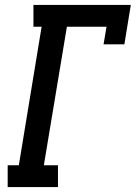

<svg xmlns="http://www.w3.org/2000/svg" viewBox="-20 -755 548 775"><path d="M11 0V-88H56L148 -647H115V-735H508L482 -576H398L410 -647H250L157 -88H214V0Z"/></svg>

Font: Iosevka Slab Semibold
Style: Italic
Weight: 600
Italic angle: -9°
Monospace: yes
Designer: Belleve Invis
Foundry: Belleve Invis
Version: Version 11.1.1; ttfautohint (v1.8.3)